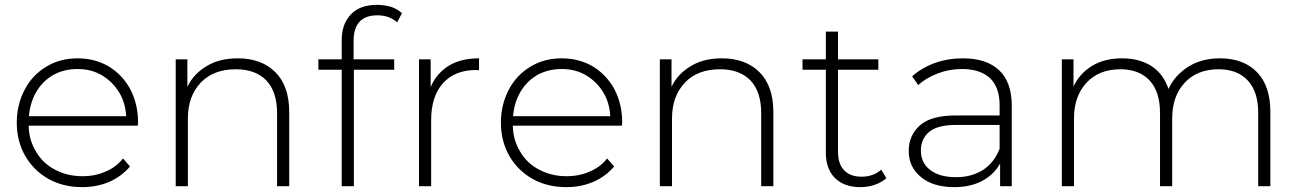

<svg xmlns="http://www.w3.org/2000/svg" viewBox="-20 -766 5347 790"><path d="M548 -263 547 -249H98Q99 -189 129 -141Q157 -93 208 -67Q258 -41 319 -41Q372 -41 414 -60Q458 -78 486 -114L515 -81Q480 -40 430 -18Q379 4 318 4Q240 4 179 -30Q119 -64 84 -124Q49 -185 49 -261Q49 -336 82 -398Q113 -457 171 -492Q227 -526 299 -526Q370 -526 427 -493Q484 -458 516 -399Q548 -338 548 -263ZM299 -482Q244 -482 200 -458Q155 -432 130 -389Q104 -345 99 -288H499Q496 -345 469 -388Q442 -431 398 -457Q355 -482 299 -482Z M958 -526Q1056 -526 1113 -469Q1170 -412 1170 -305V0H1120V-301Q1120 -388 1076 -435Q1031 -481 951 -481Q858 -481 806 -426Q753 -370 753 -278V0H703V-522H751V-409Q777 -463 832 -495Q884 -526 958 -526Z M1533 -703Q1435 -703 1435 -598V-522H1602V-479H1436V0H1386V-479H1290V-522H1386V-602Q1386 -667 1424 -707Q1461 -746 1531 -746Q1559 -746 1589 -738Q1615 -729 1634 -712L1614 -674Q1582 -703 1533 -703Z M1752 -408Q1776 -464 1827 -496Q1878 -526 1951 -526V-477L1939 -478Q1852 -478 1803 -424Q1754 -369 1754 -272V0H1704V-522H1752Z M2540 -263 2539 -249H2090Q2091 -189 2121 -141Q2149 -93 2200 -67Q2250 -41 2311 -41Q2364 -41 2406 -60Q2450 -78 2478 -114L2507 -81Q2472 -40 2422 -18Q2371 4 2310 4Q2232 4 2171 -30Q2111 -64 2076 -124Q2041 -185 2041 -261Q2041 -336 2074 -398Q2105 -457 2163 -492Q2219 -526 2291 -526Q2362 -526 2419 -493Q2476 -458 2508 -399Q2540 -338 2540 -263ZM2291 -482Q2236 -482 2192 -458Q2147 -432 2122 -389Q2096 -345 2091 -288H2491Q2488 -345 2461 -388Q2434 -431 2390 -457Q2347 -482 2291 -482Z M2950 -526Q3048 -526 3105 -469Q3162 -412 3162 -305V0H3112V-301Q3112 -388 3068 -435Q3023 -481 2943 -481Q2850 -481 2798 -426Q2745 -370 2745 -278V0H2695V-522H2743V-409Q2769 -463 2824 -495Q2876 -526 2950 -526Z M3606 -68 3627 -33Q3607 -15 3580 -6Q3553 4 3520 4Q3453 4 3415 -34Q3378 -71 3378 -138V-479H3282V-522H3378V-636H3428V-522H3594V-479H3428V-143Q3428 -91 3453 -66Q3477 -39 3525 -39Q3574 -39 3606 -68Z M3942 -526Q4039 -526 4091 -477Q4143 -428 4143 -331V0H4095V-93Q4070 -48 4022 -22Q3973 4 3907 4Q3820 4 3770 -37Q3719 -78 3719 -145Q3719 -210 3766 -251Q3812 -291 3914 -291H4093V-333Q4093 -406 4054 -444Q4013 -482 3938 -482Q3886 -482 3839 -464Q3791 -446 3758 -416L3733 -452Q3774 -488 3827 -507Q3881 -526 3942 -526ZM3914 -37Q3978 -37 4025 -67Q4071 -97 4093 -154V-252H3915Q3838 -252 3804 -224Q3769 -195 3769 -147Q3769 -96 3807 -67Q3845 -37 3914 -37Z M4999 -526Q5097 -526 5152 -469Q5207 -413 5207 -305V0H5157V-301Q5157 -389 5114 -435Q5071 -481 4994 -481Q4906 -481 4855 -426Q4803 -371 4803 -278V0H4753V-301Q4753 -389 4710 -435Q4667 -481 4590 -481Q4502 -481 4451 -426Q4399 -371 4399 -278V0H4349V-522H4397V-410Q4422 -464 4475 -496Q4526 -526 4597 -526Q4668 -526 4718 -494Q4766 -463 4788 -400Q4813 -456 4870 -492Q4925 -526 4999 -526Z"/></svg>

Font: Montserrat Light Alt1
Style: Light
Weight: 500
Designer: Differentunic
Foundry: Julieta Ulanovsky
Version: 0.1